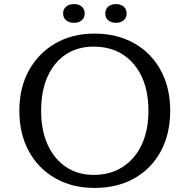

<svg xmlns="http://www.w3.org/2000/svg" viewBox="-20 -915 931 943"><path d="M444 8Q335 8 251.5 -39.5Q168 -87 121.5 -172.5Q75 -258 75 -371Q75 -484 122 -569Q169 -654 252 -702Q335 -750 444 -750Q555 -750 639 -702.5Q723 -655 769.5 -569.5Q816 -484 816 -371Q816 -257 769.5 -171.5Q723 -86 639.5 -39Q556 8 444 8ZM440 -56Q522 -56 582.5 -95Q643 -134 676 -204.5Q709 -275 709 -371Q709 -468 676 -538.5Q643 -609 583 -647.5Q523 -686 440 -686Q361 -686 303 -647.5Q245 -609 213.5 -538.5Q182 -468 182 -371Q182 -275 214 -204.5Q246 -134 304 -95Q362 -56 440 -56ZM344 -803Q319 -803 304.5 -815.5Q290 -828 290 -849Q290 -870 304.5 -882.5Q319 -895 344 -895Q367 -895 381.5 -882.5Q396 -870 396 -849Q396 -828 381.5 -815.5Q367 -803 344 -803ZM549 -803Q526 -803 511.5 -815.5Q497 -828 497 -849Q497 -870 511.5 -882.5Q526 -895 549 -895Q573 -895 587.5 -882.5Q602 -870 602 -849Q602 -828 587.5 -815.5Q573 -803 549 -803Z"/></svg>

Font: Hahmlet
Style: Regular
Weight: 400
Designer: Minjoo Ham & Mark Frömberg
Foundry: hypertype
Version: Version 1.002